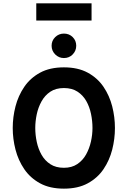

<svg xmlns="http://www.w3.org/2000/svg" viewBox="-20 -1114 762 1146"><path d="M361.5 12Q277.5 12 219.2 -19.8Q161 -51.5 125 -104.2Q89 -157 72.5 -221Q56 -285 56 -350Q56 -415 72.5 -479Q89 -543 125 -595.8Q161 -648.5 219.2 -680.2Q277.5 -712 361.5 -712Q445.5 -712 503.8 -680.2Q562 -648.5 597.8 -595.8Q633.5 -543 649.8 -479Q666 -415 666 -350Q666 -285 649.8 -221Q633.5 -157 597.8 -104.2Q562 -51.5 503.8 -19.8Q445.5 12 361.5 12ZM361.5 -112.5Q408.5 -112.5 441.2 -134.5Q474 -156.5 493.8 -192Q513.5 -227.5 522.8 -269Q532 -310.5 532 -350Q532 -392 523.2 -434.2Q514.5 -476.5 494.8 -511.2Q475 -546 442.2 -567.2Q409.5 -588.5 361.5 -588.5Q313 -588.5 280.2 -566.5Q247.5 -544.5 227.8 -508.8Q208 -473 199.2 -431.2Q190.5 -389.5 190.5 -350Q190.5 -308.5 199.5 -266.5Q208.5 -224.5 228.2 -189.8Q248 -155 280.8 -133.8Q313.5 -112.5 361.5 -112.5ZM361.5 -767.5Q331 -767.5 309.5 -789.2Q288 -811 288 -841Q288 -871.5 309.5 -892.5Q331 -913.5 361.5 -913.5Q393 -913.5 414 -892.5Q435 -871.5 435 -841Q435 -811 414 -789.2Q393 -767.5 361.5 -767.5ZM196.5 -991.5V-1094H526.5V-991.5Z"/></svg>

Font: Overpass
Style: Bold
Weight: 700
Designer: Delve Withrington, Dave Bailey, Thomas Jockin
Foundry: Delve Fonts LLC
Version: Version 4.000; ttfautohint (v1.8.3)